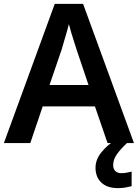

<svg xmlns="http://www.w3.org/2000/svg" viewBox="-20 -737 711 989"><path d="M534 0 469 -189H200L136 0H0L262 -717H408L670 0ZM374 -483Q370 -497 362 -521Q354 -545 346.5 -570.5Q339 -596 335 -613Q330 -593 322.5 -567Q315 -541 308 -518Q301 -495 298 -483L235 -299H436ZM563 113Q563 134 574.5 144.5Q586 155 605 155Q621 155 634.5 152Q648 149 658 147V222Q642 226 625.5 229Q609 232 587 232Q532 232 502 203.5Q472 175 472 127Q472 84 503.5 46Q535 8 575 -16L634 0Q600 32 581.5 58.5Q563 85 563 113Z"/></svg>

Font: Noto Sans Gujarati UI SemiBold
Style: Regular
Weight: 600
Designer: Jelle Bosma - Monotype Design Team, Universal Thirst
Foundry: Monotype Imaging Inc.
Version: Version 2.106; ttfautohint (v1.8.4.7-5d5b)